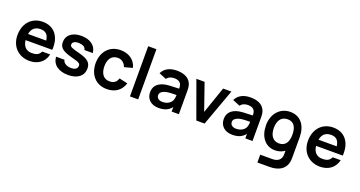

<svg xmlns="http://www.w3.org/2000/svg" viewBox="-48 -1562 4955 2643"><g transform="rotate(20 2429.0 -240.0)"><path d="M315.5 15C434 15 529 -48.5 555 -167H438.5C410 -109 368 -98 308.5 -98C226.5 -98 178.5 -147.5 169 -236.5H560C574 -431 476 -555 308.5 -555C149.5 -555 40 -441 40 -264C40 -100 151.5 15 315.5 15ZM172 -327.5C186 -407.5 232.5 -449.5 313.5 -449.5C388 -449.5 427.5 -412 438 -327.5Z M880.5 15C1019.5 15 1103.5 -51 1103.5 -159.5C1103.5 -243.5 1056.5 -286 927 -319.5C800.5 -351.5 779.5 -363.5 779.5 -395C779.5 -431 817.5 -453 874 -450.5C932.5 -447 970 -429.5 976.5 -385.5H1099.5C1089 -495.5 998 -555 872 -555C743.5 -555 659.5 -490 659.5 -389C659.5 -308 707 -267.5 842.5 -232C964.5 -199.5 980 -190.5 980 -154C980 -114 946.5 -89.5 889 -89.5C823 -89.5 770 -121 765 -166H642C648.5 -47.5 747 15 880.5 15Z M1448 15C1568.5 15 1655 -46 1688.5 -156L1565.5 -183.5C1547 -128 1512 -98 1448 -98C1357.5 -98 1311.5 -167 1311 -270C1311.5 -369 1353.5 -442 1448 -442C1503 -442 1550 -408 1568.5 -350L1688.5 -382.5C1663 -489 1572 -555 1449.5 -555C1285.5 -555 1184 -435.5 1183.5 -270C1184 -107 1281 15 1448 15Z M1784 0H1904.5V-735H1784Z M2057.5 -439.5 2166 -395C2189.5 -430.5 2232 -444.5 2272 -444.5C2351 -444.5 2386.5 -408.5 2383.5 -331.5C2282 -328 2202.5 -328 2147.5 -309.5C2062 -280 2024.5 -226.5 2024.5 -148C2024.5 -59 2088 15 2205.5 15C2290.5 15 2349 -8 2395 -66V0H2500.5V-331.5C2500.5 -379 2499 -417 2480 -454.5C2444.5 -526 2368 -555 2272 -555C2162 -555 2092 -510 2057.5 -439.5ZM2142.5 -149.5C2142.5 -184.5 2166.5 -205 2208 -220.5C2246 -233.5 2294.5 -236.5 2380.5 -237C2379.5 -213.5 2377 -186 2369.5 -167C2360.5 -129 2311.5 -81 2229.5 -81C2172.5 -81 2142.5 -110 2142.5 -149.5Z M2756.5 0H2877.5L3073.5 -540H2952.5L2817 -148.5L2681 -540H2560.5Z M3136.5 -439.5 3245 -395C3268.5 -430.5 3311 -444.5 3351 -444.5C3430 -444.5 3465.5 -408.5 3462.5 -331.5C3361 -328 3281.5 -328 3226.5 -309.5C3141 -280 3103.5 -226.5 3103.5 -148C3103.5 -59 3167 15 3284.5 15C3369.5 15 3428 -8 3474 -66V0H3579.5V-331.5C3579.5 -379 3578 -417 3559 -454.5C3523.5 -526 3447 -555 3351 -555C3241 -555 3171 -510 3136.5 -439.5ZM3221.5 -149.5C3221.5 -184.5 3245.5 -205 3287 -220.5C3325 -233.5 3373.5 -236.5 3459.5 -237C3458.5 -213.5 3456 -186 3448.5 -167C3439.5 -129 3390.5 -81 3308.5 -81C3251.5 -81 3221.5 -110 3221.5 -149.5Z M3912.5 15C3967 15 4014 -1.5 4051.5 -29.5V24C4053 101 3998.5 140.5 3923.5 140.5H3743.5V255H3922.5C4045 255 4140 206.5 4164.5 102C4170 78 4172 54 4172 26V-270C4172 -435 4089 -555 3935.5 -555C3782 -555 3679.5 -434 3679.5 -270C3679.5 -108 3763 15 3912.5 15ZM3793.5 -270C3793.5 -368 3833 -447 3934 -447C4027 -447 4066 -375.5 4066 -270C4066 -165.5 4028 -93 3931 -93C3836.5 -93 3793.5 -171 3793.5 -270Z M4571 15C4689.5 15 4784.5 -48.5 4810.5 -167H4694C4665.5 -109 4623.5 -98 4564 -98C4482 -98 4434 -147.5 4424.5 -236.5H4815.5C4829.5 -431 4731.5 -555 4564 -555C4405 -555 4295.5 -441 4295.5 -264C4295.5 -100 4407 15 4571 15ZM4427.5 -327.5C4441.5 -407.5 4488 -449.5 4569 -449.5C4643.5 -449.5 4683 -412 4693.5 -327.5Z"/></g></svg>

Font: Eudonet
Style: Bold
Weight: 700
Designer: Mikhail Sharanda
Foundry: Mikhail Sharanda
Version: Version 4.503;Glyphs 3.1.2 (3151)